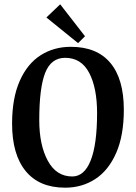

<svg xmlns="http://www.w3.org/2000/svg" viewBox="-20 -855 630 890"><path d="M554 -346Q554 -227 518.5 -146Q483 -65 421.5 -25Q360 15 282 15Q162 15 99 -62Q36 -139 36 -282Q36 -400 71.5 -480Q107 -560 168.5 -599Q230 -638 308 -638Q429 -638 491.5 -563.5Q554 -489 554 -346ZM162 -298Q162 -183 201.5 -110Q241 -37 315 -37Q371 -37 400.5 -111.5Q430 -186 430 -331Q430 -447 393.5 -517Q357 -587 282 -587Q217 -587 189.5 -517.5Q162 -448 162 -298ZM374 -687 342 -655 195 -774 259 -835Z"/></svg>

Font: Gupter
Style: Bold
Weight: 700
Designer: Octavio Pardo
Version: Version 1.000